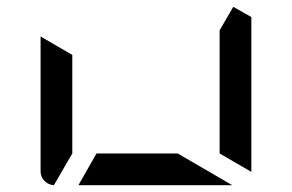

<svg xmlns="http://www.w3.org/2000/svg" viewBox="-20 -543 856 563"><path d="M661 0H210L263 -93H501ZM138 0Q122 -1 110.5 -12.5Q99 -24 99 -41V-436L192 -382V-93ZM717 -493V-41V-39L624 -93V-454L664 -523Z"/></svg>

Font: DSEG7 Modern Mini
Style: Regular
Weight: 400
Designer: Keshikan(Twitter:@keshinomi_88pro)
Version: Version 0.46